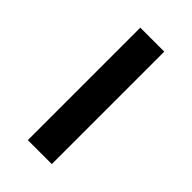

<svg xmlns="http://www.w3.org/2000/svg" viewBox="25 -604 549 549"><g transform="rotate(-45 300.0 -329.5)"><path d="M72.6 -281.5H527.4V-378.5H72.6V-281.5Z"/></g></svg>

Font: Source Code Variable
Style: Italic
Weight: 400
Italic angle: -11°
Monospace: yes
Designer: Paul D. Hunt, Teo Tuominen
Foundry: Adobe Systems Incorporated
Version: Version 1.005;PS 1.0;hotconv 16.6.54;makeotf.lib2.5.65590